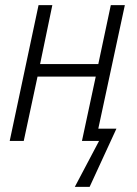

<svg xmlns="http://www.w3.org/2000/svg" viewBox="-20 -552 537 752"><path d="M331 180 436 -48H365L469 -532H414L365 -301H137L185 -532H131L18 0H73L127 -252H355L301 0H368L273 180Z"/></svg>

Font: Noto Sans UI SemiCondensed Light
Style: Italic
Weight: 300
Width: 4
Designer: Monotype Design Team
Foundry: Monotype Imaging Inc.
Version: 1.001